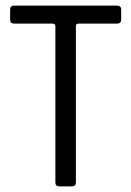

<svg xmlns="http://www.w3.org/2000/svg" viewBox="-20 -663 467 683"><path d="M236 0H191Q177 0 177 -14V-570Q177 -579 167 -579H31Q16 -579 16 -593V-629Q16 -643 31 -643H396Q411 -643 411 -629V-593Q411 -579 396 -579H260Q250 -579 250 -570V-14Q250 0 236 0Z"/></svg>

Font: Rajdhani Medium
Style: Regular
Weight: 500
Designer: Satya Rajpurohit, Jyotish Sonowal
Foundry: Indian Type Foundry
Version: Version 1.201 February 1, 2022